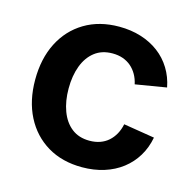

<svg xmlns="http://www.w3.org/2000/svg" viewBox="-87 -638 751 738"><g transform="rotate(15 288.5 -268.5)"><path d="M300.3 11.2Q221.2 11.2 162.6 -23.9Q104 -59.1 72 -121.8Q40 -184.6 40 -267.6Q40 -351.6 72 -414.6Q104 -477.5 162.6 -512.7Q221.2 -547.9 300.3 -547.9Q347.2 -547.9 387.2 -535.4Q427.2 -522.9 458.3 -499.5Q489.3 -476.1 509.5 -443.1Q529.8 -410.2 537.6 -369.6L414.1 -349.1Q409.7 -370.1 399.9 -387.2Q390.1 -404.3 376 -416.5Q361.8 -428.7 343.3 -435.3Q324.7 -441.9 301.8 -441.9Q259.3 -441.9 230.7 -419.4Q202.1 -397 187.5 -357.9Q172.9 -318.8 172.9 -268.1Q172.9 -218.3 187.5 -179Q202.1 -139.6 230.7 -117.2Q259.3 -94.7 301.8 -94.7Q324.7 -94.7 343.5 -101.3Q362.3 -107.9 376.7 -120.6Q391.1 -133.3 400.9 -151.1Q410.6 -168.9 415 -190.4L538.6 -170.4Q530.8 -128.9 510.5 -95.5Q490.2 -62 459.2 -38.1Q428.2 -14.2 387.9 -1.5Q347.7 11.2 300.3 11.2Z"/></g></svg>

Font: V-Inter
Style: SemiBold-600
Weight: 600
Designer: Rasmus Andersson
Foundry: rsms
Version: Version 4.000;git-4146feb